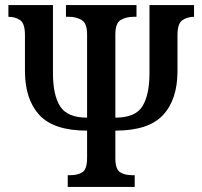

<svg xmlns="http://www.w3.org/2000/svg" viewBox="-20 -734 795 754"><path d="M246 0V-46H256Q286 -46 304 -58Q322 -70 322 -114V-221Q191 -221 134.5 -282.5Q78 -344 78 -455V-596Q78 -642 59 -655Q40 -668 13 -668V-714H188V-447Q188 -360 216.5 -316Q245 -272 322 -272V-599Q322 -643 300.5 -655.5Q279 -668 251 -668H239V-714H516V-668H504Q475 -668 454 -655.5Q433 -643 433 -599V-272Q512 -272 539.5 -317Q567 -362 567 -447V-714H742V-668Q716 -668 696.5 -655Q677 -642 677 -596V-455Q677 -343 620 -282Q563 -221 433 -221V-114Q433 -70 451 -58Q469 -46 499 -46H509V0Z"/></svg>

Font: Noto Serif ExtraCondensed SemiBold
Style: Regular
Weight: 600
Width: 2
Designer: Monotype Design Team
Foundry: Monotype Imaging Inc.
Version: Version 2.015; ttfautohint (v1.8.4.7-5d5b)